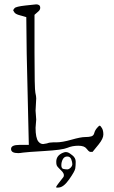

<svg xmlns="http://www.w3.org/2000/svg" viewBox="-20 -673 529 888"><path d="M291 110.4Q298.8 110.4 306.6 102.5Q314.5 94.7 314.5 85.9Q314.5 77.1 309.6 64Q304.7 50.8 291 50.8Q277.3 50.8 270.5 63.5Q263.7 76.2 263.7 91.3Q263.7 106.4 273.4 108.4Q283.2 110.4 291 110.4ZM275.4 137.2Q275.4 132.8 273.4 128.9Q271.5 125 269.5 122.6Q267.6 120.1 263.7 116.2L252 104.5Q244.1 96.7 242.2 91.3Q240.2 85.9 240.2 75.2Q240.2 46.9 269.5 34.2Q278.3 30.3 283.7 30.3Q289.1 30.3 294.9 32.2Q300.8 34.2 315.4 45.9Q330.1 57.6 330.1 75.2Q330.1 92.8 328.1 106Q326.2 119.1 299.8 156.7Q274.4 192.9 252 194.3L245.6 194.8Q242.2 194.8 239.7 193.8Q238.8 192.4 240.2 190.4Q243.2 184.6 250 175.8L273.4 145.5Q275.4 143.1 275.4 137.2ZM408.2 29.3H396.5Q389.6 27.3 379.9 14.2Q370.1 1 342.3 1Q314.5 1 291.5 10.7Q268.6 20.5 186 25.4Q103.5 30.3 87.4 32.7Q71.3 35.2 64.5 35.2Q31.2 35.2 31.2 16.6V15.6Q31.2 -2.9 70.3 -2.9H113.3L103.5 -425.8L101.6 -593.8L67.4 -603.5Q51.8 -608.4 46.9 -615.2Q42 -622.1 41 -625Q41 -627.9 47.4 -635.3Q53.7 -642.6 97.2 -647.5Q140.6 -652.3 147 -652.8Q153.3 -653.3 159.7 -649.9Q166 -646.5 166 -636.7Q166 -627 156.2 -619.1L139.6 -604.5V-428.7Q139.6 -260.7 143.6 -244.1Q147.5 -227.5 147.5 -217.8L144.5 -161.1L147.5 -120.1L144.5 -82Q144.5 -35.2 157.2 -18.6L158.2 -17.6Q167 -6.8 179.7 -6.8L197.3 -9.8Q209 -14.6 225.6 -14.6H240.2Q267.6 -14.6 310.5 -26.9Q353.5 -39.1 373 -39.1Q392.6 -39.1 402.8 -42.5Q413.1 -45.9 416 -57.6Q418.9 -69.3 428.2 -80.6Q437.5 -91.8 441.4 -91.8Q445.3 -90.8 451.7 -80.1Q458 -69.3 458 -50.8Q458 -32.2 436.5 -5.4Q415 21.5 408.2 29.3Z"/></svg>

Font: Drukaatie burti
Style: Thin
Weight: 100
Version: Version 0.14